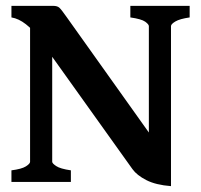

<svg xmlns="http://www.w3.org/2000/svg" viewBox="-20 -614 678 648"><path d="M620.1 -555.2Q586.4 -550.3 571.8 -541.5Q557.1 -532.7 557.1 -525.9V-15.1L482.4 -33.7V-525.9Q482.4 -531.7 470 -540.8Q457.5 -549.8 419.9 -555.2V-594.2H620.1ZM557.1 14.2Q505.9 10.3 473.9 -6.1Q441.9 -22.5 427.2 -43L110.8 -485.8Q91.8 -513.2 67.4 -532.2Q43 -551.3 18.6 -555.2V-594.2H159.7Q173.3 -594.2 180.2 -588.1Q187 -582 204.1 -557.6L492.7 -152.3Q497.6 -145.5 508.1 -132.1Q518.6 -118.7 529.8 -104.5Q541 -90.3 549.1 -80.6Q557.1 -70.8 557.1 -70.8ZM18.6 0V-39.1Q53.2 -43.5 67.4 -52.5Q81.5 -61.5 81.5 -67.9V-545.4L156.2 -575.7V-67.9Q156.2 -62.5 169.7 -53.5Q183.1 -44.4 219.2 -39.1V0Z"/></svg>

Font: Namdhinggo ExtraBold
Style: Regular
Weight: 800
Designer: Victor Gaultney
Foundry: SIL International
Version: Version 3.001